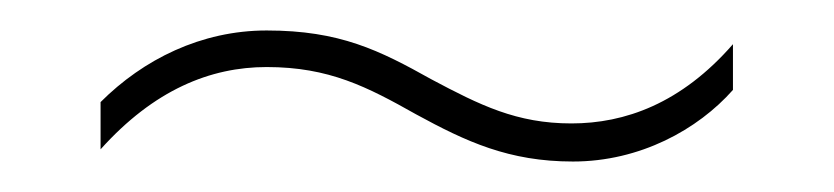

<svg xmlns="http://www.w3.org/2000/svg" viewBox="-20 -416 547 126"><path d="M253 -341C286 -323 314 -310 356 -310C400 -310 438 -331 461 -357V-387C427 -348 390 -335 355 -335C319 -335 295 -347 263 -364C229 -383 203 -396 155 -396C112 -396 74 -377 46 -349V-318C81 -357 118 -372 155 -372C196 -372 221 -359 253 -341Z"/></svg>

Font: Noto Sans Arabic UI SmCn Th
Style: Regular
Weight: 100
Width: 4
Designer: Monotype Design Team, Nadine Chahine and Nizar Qandah
Foundry: Monotype Imaging Inc.
Version: Version 2.010